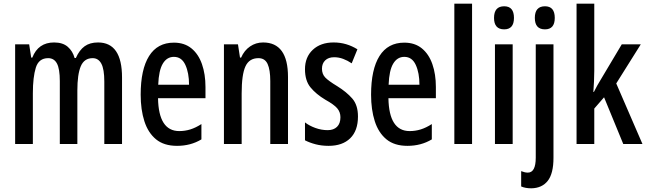

<svg xmlns="http://www.w3.org/2000/svg" viewBox="-20 -780 3502 1040"><path d="M511 -550Q641 -550 641 -360V0H545V-338Q545 -405 529 -435Q513 -465 482 -465Q436 -465 417.5 -421Q399 -377 399 -290V0H304V-341Q304 -407 288.5 -436Q273 -465 241 -465Q190 -465 174 -413.5Q158 -362 158 -275V0H62V-540H138L149 -468H155Q187 -550 273 -550Q320 -550 347 -526.5Q374 -503 384 -466H391Q410 -509 438.5 -529.5Q467 -550 511 -550Z M922 -549Q979 -549 1017 -518Q1055 -487 1074 -432.5Q1093 -378 1093 -309V-248H836Q839 -70 951 -70Q982 -70 1011 -79Q1040 -88 1071 -108V-25Q1013 10 939 10Q868 10 825 -25.5Q782 -61 762 -123.5Q742 -186 742 -267Q742 -404 787.5 -476.5Q833 -549 922 -549ZM922 -472Q884 -472 862 -435.5Q840 -399 837 -321H1004Q1004 -385 984 -428.5Q964 -472 922 -472Z M1405 -550Q1540 -550 1540 -363V0H1444V-341Q1444 -402 1429.5 -433.5Q1415 -465 1380 -465Q1330 -465 1309.5 -420.5Q1289 -376 1289 -274V0H1193V-540H1269L1280 -468H1286Q1303 -507 1334.5 -528.5Q1366 -550 1405 -550Z M1919 -149Q1919 -72 1877 -31Q1835 10 1760 10Q1722 10 1689.5 1.5Q1657 -7 1632 -20V-117Q1655 -99 1688 -87Q1721 -75 1755 -75Q1787 -75 1805.5 -93Q1824 -111 1824 -145Q1824 -173 1806.5 -193.5Q1789 -214 1742 -240Q1692 -270 1662 -306.5Q1632 -343 1632 -405Q1632 -471 1674.5 -510.5Q1717 -550 1787 -550Q1823 -550 1855 -540.5Q1887 -531 1916 -513L1885 -437Q1863 -452 1839 -461Q1815 -470 1790 -470Q1759 -470 1741.5 -453Q1724 -436 1724 -408Q1724 -379 1741.5 -360.5Q1759 -342 1807 -313Q1857 -282 1888 -246.5Q1919 -211 1919 -149Z M2170 -549Q2227 -549 2265 -518Q2303 -487 2322 -432.5Q2341 -378 2341 -309V-248H2084Q2087 -70 2199 -70Q2230 -70 2259 -79Q2288 -88 2319 -108V-25Q2261 10 2187 10Q2116 10 2073 -25.5Q2030 -61 2010 -123.5Q1990 -186 1990 -267Q1990 -404 2035.5 -476.5Q2081 -549 2170 -549ZM2170 -472Q2132 -472 2110 -435.5Q2088 -399 2085 -321H2252Q2252 -385 2232 -428.5Q2212 -472 2170 -472Z M2537 0H2441V-760H2537Z M2711 -746Q2764 -746 2764 -683Q2764 -621 2711 -621Q2656 -621 2656 -683Q2656 -746 2711 -746ZM2757 -540V0H2661V-540Z M2877 -683Q2877 -746 2932 -746Q2985 -746 2985 -683Q2985 -621 2932 -621Q2877 -621 2877 -683ZM2858 240Q2826 240 2803 230V147Q2823 155 2839 155Q2882 155 2882 74V-540H2978V75Q2978 160 2947 199.5Q2916 239 2858 240Z M3199 -397Q3199 -367 3197.5 -338.5Q3196 -310 3194 -282H3197Q3206 -300 3215 -316.5Q3224 -333 3233 -347L3348 -540H3451L3318 -328L3460 0H3356L3252 -253L3199 -192V0H3103V-760H3199Z"/></svg>

Font: Noto Sans Lao UI ExtCond Med
Style: Regular
Weight: 500
Width: 2
Designer: Monotype Design Team
Foundry: Monotype Imaging Inc.
Version: Version 2.000; ttfautohint (v1.8.4.7-5d5b)